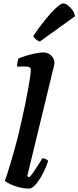

<svg xmlns="http://www.w3.org/2000/svg" viewBox="-20 -1108 460 1128"><path d="M150 0Q121 0 91 -8Q61 -16 38.5 -27Q16 -38 8 -46Q15 -61 23.5 -89Q32 -117 43 -153Q54 -189 65 -229Q76 -269 86 -308Q96 -351 107 -398.5Q118 -446 127.5 -493Q137 -540 144.5 -581Q152 -622 156.5 -652.5Q161 -683 161 -697Q161 -709 153 -713Q145 -717 132 -717H80Q80 -730 83 -743.5Q86 -757 88 -764Q103 -771 130.5 -779.5Q158 -788 186 -794Q214 -800 234 -800Q263 -800 281.5 -781Q300 -762 300 -737Q300 -733 295.5 -713.5Q291 -694 285 -671L140 -73L151 -66Q162 -75 176 -95.5Q190 -116 204.5 -139Q219 -162 229 -178Q238 -178 249 -173Q260 -168 263 -163Q257 -142 244.5 -114.5Q232 -87 216 -60.5Q200 -34 182.5 -17Q165 0 150 0ZM214 -864Q200 -868 189.5 -878Q179 -888 175 -896Q213 -952 248.5 -995.5Q284 -1039 311.5 -1063.5Q339 -1088 351 -1088Q364 -1088 379.5 -1076Q395 -1064 407 -1047Q419 -1030 420 -1012Z"/></svg>

Font: Texturina 12pt ExtraBold
Style: Italic
Weight: 800
Italic angle: -11°
Designer: Guillermo Torres Carreño
Foundry: Omnibus-Type
Version: Version 1.002